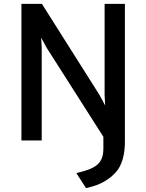

<svg xmlns="http://www.w3.org/2000/svg" viewBox="-20 -720 750 984"><path d="M371.1 167Q410.6 158.2 437.3 147.7Q463.9 137.2 480 122.6Q496.1 107.9 502.9 88.1Q509.8 68.4 509.8 41V-19L219.2 -475.1L190.9 -526.9L193.8 -475.1V0H89.8V-700.2H194.8L490.2 -232.9L519 -179.2L516.1 -231.9V-700.2H620.1V5.9Q620.1 28.3 617.7 50.5Q615.2 72.8 609.4 93.8Q603.5 114.7 593.8 133.5Q584 152.3 568.8 168Q551.3 186.5 532.2 199.2Q513.2 211.9 494.1 220.7Q475.1 229.5 456.3 234.9Q437.5 240.2 420.9 244.1Z"/></svg>

Font: Overpass
Style: Regular
Weight: 400
Designer: Delve Withrington
Foundry: Delve Fonts
Version: Version 1.001